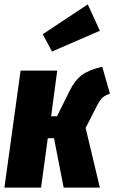

<svg xmlns="http://www.w3.org/2000/svg" viewBox="-23 -855 524 875"><path d="M377 -835 432.1 -714.8 213.9 -620.1 171.9 -699.2ZM442.9 -550.8 478 -428.2Q452.1 -419.4 440.2 -406Q428.2 -392.6 410.2 -356L367.2 -272L432.1 0H267.1L223.1 -225.1H194.8L164.1 0H-2.9L70.8 -533.2H237.8L210 -325.2H236.8L293.9 -439.9Q317.4 -488.3 349.4 -512.5Q381.3 -536.6 442.9 -550.8Z"/></svg>

Font: Fira Sans Compressed ExtraBold
Style: Italic
Weight: 800
Width: 3
Italic angle: -8°
Designer: Carrois Corporate & Edenspiekermann AG
Foundry: Carrois Corporate GbR & Edenspiekermann AG
Version: Version 4.203;PS 004.203;hotconv 1.0.88;makeotf.lib2.5.64775